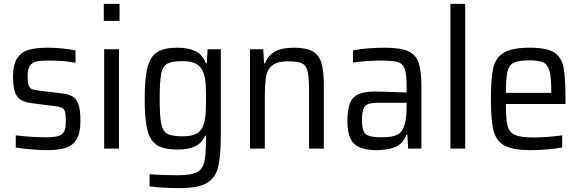

<svg xmlns="http://www.w3.org/2000/svg" viewBox="-20 -763 2981 986"><path d="M61 -5V-68Q140 -58 218 -58Q262 -58 283 -66Q304 -74 311 -91Q318 -108 318 -140Q318 -175 313.5 -190Q309 -205 297.5 -210Q286 -215 260 -218L144 -233Q87 -240 67 -269.5Q47 -299 47 -369Q47 -431 68 -463.5Q89 -496 127 -507Q165 -518 227 -518Q261 -518 301 -514Q341 -510 368 -504V-441Q309 -452 226 -452Q187 -452 166 -447Q145 -442 133.5 -425Q122 -408 122 -373Q122 -341 126.5 -326.5Q131 -312 142 -306.5Q153 -301 178 -298L293 -284Q332 -280 352.5 -268Q373 -256 383 -227Q393 -198 393 -142Q393 -82 374.5 -49.5Q356 -17 319.5 -4.5Q283 8 223 8Q186 8 140 4Q94 0 61 -5Z M513 -656V-743H594V-656ZM515 0V-510H591V0Z M748 194V132Q826 137 891 137Q959 137 989 122.5Q1019 108 1028.5 71Q1038 34 1038 -48V-66H1033Q1017 -28 982 -11.5Q947 5 891 5Q822 5 786.5 -17.5Q751 -40 737 -94.5Q723 -149 723 -255Q723 -362 737.5 -417.5Q752 -473 787.5 -495.5Q823 -518 891 -518Q944 -518 982 -501Q1020 -484 1037 -438H1042L1046 -510H1114V-69Q1114 40 1100 95.5Q1086 151 1042 177Q998 203 906 203Q816 203 748 194ZM1025 -122Q1033 -145 1035.5 -174.5Q1038 -204 1038 -256Q1038 -304 1036 -333Q1034 -362 1027 -383Q1016 -418 990.5 -433.5Q965 -449 920 -449Q864 -449 840 -436.5Q816 -424 808 -385.5Q800 -347 800 -256Q800 -166 808 -127Q816 -88 840 -75.5Q864 -63 920 -63Q964 -63 989.5 -77Q1015 -91 1025 -122Z M1567 -294Q1567 -367 1559.5 -397.5Q1552 -428 1530.5 -438Q1509 -448 1459 -448Q1404 -448 1378.5 -427.5Q1353 -407 1346.5 -370Q1340 -333 1340 -265V0H1264V-510H1332L1336 -438H1341Q1356 -477 1390.5 -497.5Q1425 -518 1490 -518Q1555 -518 1587.5 -498Q1620 -478 1631.5 -437Q1643 -396 1643 -322V0H1567Z M1764 -141Q1764 -199 1776.5 -231.5Q1789 -264 1819.5 -278.5Q1850 -293 1905 -293Q1933 -293 2068 -288V-322Q2068 -384 2058 -410.5Q2048 -437 2021.5 -444.5Q1995 -452 1932 -452Q1904 -452 1861.5 -449Q1819 -446 1793 -442V-504Q1863 -518 1956 -518Q2036 -518 2075.5 -500.5Q2115 -483 2129.5 -442Q2144 -401 2144 -322V0H2076L2072 -71H2067Q2049 -23 2008.5 -7.5Q1968 8 1914 8Q1834 8 1799 -24.5Q1764 -57 1764 -141ZM2049 -101Q2068 -140 2068 -206V-235H1925Q1888 -235 1870.5 -228.5Q1853 -222 1846 -203.5Q1839 -185 1839 -146Q1839 -108 1847 -90Q1855 -72 1876 -65Q1897 -58 1941 -58Q1983 -58 2009.5 -66.5Q2036 -75 2049 -101Z M2293 0V-743H2369V0Z M2884 -229H2578Q2578 -151 2586.5 -117Q2595 -83 2624.5 -70Q2654 -57 2722 -57Q2786 -57 2867 -68V-6Q2840 0 2794.5 4Q2749 8 2706 8Q2614 8 2571 -15.5Q2528 -39 2514.5 -92Q2501 -145 2501 -254Q2501 -362 2513 -414.5Q2525 -467 2567.5 -492.5Q2610 -518 2702 -518Q2788 -518 2826 -493.5Q2864 -469 2874 -417.5Q2884 -366 2884 -255ZM2578 -286H2811V-296Q2811 -367 2801.5 -399.5Q2792 -432 2769.5 -442.5Q2747 -453 2700 -453Q2643 -453 2618.5 -441Q2594 -429 2586 -395.5Q2578 -362 2578 -286Z"/></svg>

Font: Assailand
Style: Regular
Weight: 400
Designer: Hector Gatti with collaboration of the Omnibus-Type team
Foundry: Omnibus-Type
Version: Version 0.072;October 19, 2019;FontCreator 12.0.0.2547 64-bi